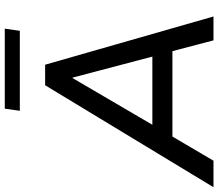

<svg xmlns="http://www.w3.org/2000/svg" viewBox="-103 -839 914 804"><g transform="rotate(-90 354.0 -437.0)"><path d="M-28 0 399 -705H485L687 0H587L536 -194L571 -172H151L196 -192L83 0ZM429 -590 223 -238 200 -256H549L524 -237L431 -590ZM292 -811 301 -874H636L627 -811Z"/></g></svg>

Font: Nunito Sans 12pt ExtraLight 12pt SemiBold
Style: Italic
Weight: 600
Italic angle: -9°
Version: Version 3.101;gftools[0.9.27]